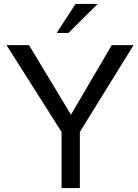

<svg xmlns="http://www.w3.org/2000/svg" viewBox="-20 -959 706 979"><path d="M387.2 -286.1V0H293.9V-286.1L13.2 -729H127.9L341.8 -374L549.8 -729H661.1ZM365.2 -939H478L329.1 -791H269Z"/></svg>

Font: SolaimanLipi
Style: Normal
Weight: 400
Designer: Solaiman Karim
Foundry: Al Mamun Sumon
Version: Version 2.000